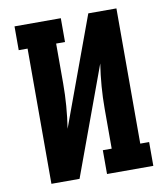

<svg xmlns="http://www.w3.org/2000/svg" viewBox="-82 -805 765 874"><g transform="rotate(-10 300.0 -367.5)"><path d="M85 0V-625H44V-735H258V-625H217V-441Q217 -389 213 -337.5Q209 -286 201 -234L385 -735H515V-110H556V0H342V-110H383V-294Q383 -346 387 -397.5Q391 -449 399 -501L215 0Z"/></g></svg>

Font: Iosevka HT Extrabold Extended
Style: Regular
Weight: 800
Width: 7
Monospace: yes
Designer: Belleve Invis
Foundry: Belleve Invis
Version: Version 32.3.0; ttfautohint (v1.8.4)